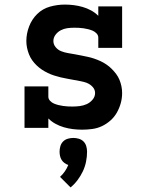

<svg xmlns="http://www.w3.org/2000/svg" viewBox="-20 -558 640 838"><path d="M338 8Q318 8 298 5.5Q278 3 259 -2.5Q240 -8 222.5 -17.5Q205 -27 191 -41V0H87V-181H191V-136Q191 -126 198.5 -118Q206 -110 215.5 -106Q225 -102 235 -99.5Q245 -97 255.5 -95.5Q266 -94 276 -93.5Q286 -93 296 -93Q312 -93 328 -95Q344 -97 358.5 -103.5Q373 -110 384 -123Q395 -136 395 -152Q395 -167 384.5 -178.5Q374 -190 360.5 -195.5Q347 -201 332.5 -203.5Q318 -206 303 -209Q288 -212 273.5 -214.5Q259 -217 244.5 -220.5Q230 -224 216 -228.5Q202 -233 188.5 -239.5Q175 -246 163 -254Q151 -262 140 -272.5Q129 -283 120.5 -295Q112 -307 106.5 -321Q101 -335 98 -349.5Q95 -364 95 -379Q95 -411 107 -442.5Q119 -474 142.5 -497Q166 -520 198 -529Q230 -538 263 -538Q283 -538 302.5 -535.5Q322 -533 341 -527.5Q360 -522 377.5 -512.5Q395 -503 409 -489V-530H513V-349H409V-394Q409 -404 401.5 -412Q394 -420 384.5 -424Q375 -428 365 -430.5Q355 -433 345 -434.5Q335 -436 324.5 -436.5Q314 -437 304 -437Q289 -437 274 -435Q259 -433 245.5 -426Q232 -419 222.5 -406.5Q213 -394 213 -379Q213 -364 223 -352Q233 -340 247 -334.5Q261 -329 275.5 -326.5Q290 -324 304.5 -321.5Q319 -319 333.5 -316Q348 -313 362.5 -310Q377 -307 391.5 -302Q406 -297 419 -291Q432 -285 444.5 -276.5Q457 -268 467.5 -257.5Q478 -247 487 -235Q496 -223 501.5 -209.5Q507 -196 510 -181.5Q513 -167 513 -152Q513 -129 507 -107.5Q501 -86 490 -66.5Q479 -47 462 -32Q445 -17 425 -7.5Q405 2 382.5 5Q360 8 338 8ZM288 260 242 214Q254 203 263 190Q272 177 278 162Q269 159 261.5 153.5Q254 148 249 140Q244 132 242 122.5Q240 113 240 104Q240 92 243.5 80Q247 68 255.5 59.5Q264 51 276 47.5Q288 44 300 44Q312 44 324 47.5Q336 51 344.5 59.5Q353 68 356.5 80Q360 92 360 104Q360 126 355.5 148Q351 170 341.5 190Q332 210 318.5 228Q305 246 288 260Z"/></svg>

Font: Iosevka Curly Slab Extended
Style: Bold
Weight: 700
Width: 7
Monospace: yes
Designer: Belleve Invis
Foundry: Belleve Invis
Version: Version 11.1.0; ttfautohint (v1.8.3)